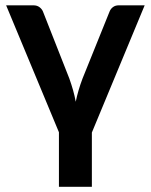

<svg xmlns="http://www.w3.org/2000/svg" viewBox="-20 -533 566 720"><path d="M324.5 -36V167.5H201V-37L3 -513H105.5Q119 -513 128 -506.2Q137 -499.5 141 -490L240 -238.5Q248 -216 254 -194.8Q260 -173.5 264 -151.5Q268.5 -173.5 274.8 -194.8Q281 -216 289.5 -238.5L391 -490Q395 -500 403.8 -506.5Q412.5 -513 425 -513H522.5Z"/></svg>

Font: Lato
Style: Bold
Weight: 700
Designer: Lukasz Dziedzic with Adam Twardoch and Botio Nikoltchev
Foundry: tyPoland Lukasz Dziedzic
Version: Version 2.010; 2014-09-01; http://www.latofonts.com/; ttfaut